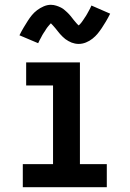

<svg xmlns="http://www.w3.org/2000/svg" viewBox="-20 -780 540 800"><path d="M75 0V-96H201V-424H89V-520H313V-96H425V0ZM308 -597Q300 -597 292.5 -598.5Q285 -600 278.5 -602.5Q272 -605 265 -609Q258 -613 252.5 -617Q247 -621 241 -627Q235 -633 230 -638.5Q225 -644 221 -649.5Q217 -655 211 -662Q205 -669 201 -673.5Q197 -678 192 -683Q190 -681 186 -676.5Q182 -672 180.5 -670Q179 -668 176.5 -665Q174 -662 172 -658.5Q170 -655 167.5 -651Q165 -647 162 -643Q159 -639 156.5 -634Q154 -629 151 -623.5Q148 -618 145 -612.5Q142 -607 139 -600L61 -633Q70 -651 79 -666Q88 -681 96 -693.5Q104 -706 113 -717Q122 -728 134.5 -737.5Q147 -747 162 -753.5Q177 -760 192 -760Q198 -760 203.5 -759Q209 -758 214 -756.5Q219 -755 224 -753Q229 -751 234 -748.5Q239 -746 242.5 -743.5Q246 -741 250.5 -737Q255 -733 259.5 -729Q264 -725 267.5 -721Q271 -717 274 -713.5Q277 -710 280 -706Q283 -702 287 -697Q291 -692 295 -687.5Q299 -683 301.5 -680Q304 -677 308 -674Q310 -676 314 -680Q318 -684 319.5 -686.5Q321 -689 323.5 -692Q326 -695 328 -698.5Q330 -702 332.5 -705.5Q335 -709 338 -713.5Q341 -718 343.5 -723Q346 -728 349 -733Q352 -738 355 -744Q358 -750 361 -757L439 -723Q430 -705 421 -690Q412 -675 404 -663Q396 -651 387 -640Q378 -629 365.5 -619Q353 -609 338 -603Q323 -597 308 -597Z"/></svg>

Font: Iosevka Curly Slab
Style: Bold
Weight: 700
Monospace: yes
Designer: Belleve Invis
Foundry: Belleve Invis
Version: Version 22.1.2; ttfautohint (v1.8.4)